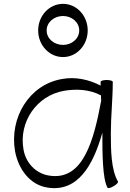

<svg xmlns="http://www.w3.org/2000/svg" viewBox="-20 -958 672 996"><path d="M435 -800C435 -875 379 -938 307 -938C234 -938 178 -875 178 -800C178 -725 234 -662 307 -662C379 -662 435 -725 435 -800ZM222 -800C222 -843 261 -875 307 -875C352 -875 391 -843 391 -800C391 -757 352 -725 307 -725C261 -725 222 -757 222 -800ZM592 -16C556 -78 555 -180 555 -267C555 -356 565 -444 565 -533C565 -539 551 -543 533 -543C516 -543 502 -539 502 -533C502 -527 502 -520 502 -514C440 -546 370 -561 301 -548C132 -519 28 -348 58 -174C75 -81 135 1 226 15C382 40 463 -98 511 -270C511 -269 511 -268 511 -267C511 -170 511 -30 538 16C540 20 555 17 569 8C584 0 594 -11 592 -16ZM236 -47C167 -57 114 -112 102 -182C76 -325 170 -462 312 -487C378 -498 446 -494 504 -463C504 -454 504 -445 505 -436C467 -232 412 -19 236 -47Z"/></svg>

Font: Nupuram ExtraLight
Style: Regular
Weight: 200
Designer: Santhosh Thottingal (santhosh.thottingal@gmail.com)
Foundry: SMC
Version: Version 1.000